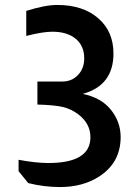

<svg xmlns="http://www.w3.org/2000/svg" viewBox="-20 -744 539 775"><path d="M86 -700Q162 -724 211 -724Q316 -724 378 -669Q438 -616 438 -528Q438 -399 314 -365Q387 -350 426 -303Q467 -253 467 -191Q467 -88 381 -32Q315 11 222 11Q157 11 94 -5L55 -53V-99Q125 -86 175 -86Q345 -86 345 -190Q345 -244 298 -281Q268 -304 234.5 -312Q201 -320 131 -322V-415H232Q270 -415 295 -441.5Q320 -468 320 -508Q320 -559 285.5 -587.5Q251 -616 191 -616Q153 -616 86 -599Z"/></svg>

Font: Almarai Bold
Style: Regular
Weight: 700
Designer: Boutros International 2019
Foundry: Created by Boutros International 2019
Version: Version 1.10